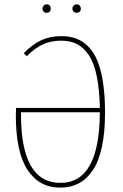

<svg xmlns="http://www.w3.org/2000/svg" viewBox="-20 -858 569 888"><path d="M195.8 -798.8Q187.5 -798.8 182.1 -804.2Q176.8 -809.6 176.8 -817.9Q176.8 -826.2 182.1 -832Q187.5 -837.9 195.8 -837.9Q204.6 -837.9 209.7 -832.3Q214.8 -826.7 214.8 -817.9Q214.8 -809.1 209.7 -804Q204.6 -798.8 195.8 -798.8ZM335 -798.8Q325.7 -798.8 320.3 -804.2Q314.9 -809.6 314.9 -817.9Q314.9 -826.7 320.6 -832.3Q326.2 -837.9 335 -837.9Q343.3 -837.9 348.6 -832Q354 -826.2 354 -817.9Q354 -809.6 348.6 -804.2Q343.3 -798.8 335 -798.8ZM263.2 -690.9Q301.8 -690.9 332 -679.9Q362.3 -668.9 387.9 -643.3Q413.6 -617.7 430.4 -577.1Q447.3 -536.6 456.5 -476.3Q465.8 -416 465.8 -336.9Q465.8 -244.6 450.9 -177Q436 -109.4 408.2 -69.1Q380.4 -28.8 343.3 -9.5Q306.2 9.8 258.8 9.8Q161.1 9.8 107.2 -72.5Q53.2 -154.8 53.2 -325.2Q53.2 -345.7 54.2 -358.9H441.9Q439.9 -445.8 427.2 -506.8Q414.6 -567.9 390.6 -603.3Q366.7 -638.7 335.7 -654.3Q304.7 -669.9 263.2 -669.9Q215.8 -669.9 178.7 -653.1Q141.6 -636.2 104 -598.1L89.8 -611.8Q128.9 -652.3 169.9 -671.6Q210.9 -690.9 263.2 -690.9ZM259.8 -12.2Q440.4 -12.2 441.9 -338.9H77.1Q74.2 -12.2 259.8 -12.2Z"/></svg>

Font: Fira Sans Compressed Thin
Style: Regular
Weight: 100
Width: 1
Designer: Carrois Corporate & Edenspiekermann AG
Foundry: Carrois Corporate GbR & Edenspiekermann AG
Version: Version 4.203;PS 004.203;hotconv 1.0.88;makeotf.lib2.5.64775